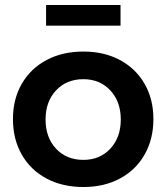

<svg xmlns="http://www.w3.org/2000/svg" viewBox="-20 -746 668 771"><path d="M596 -268Q596 -187 560.5 -125Q525 -63 461.5 -29Q398 5 315 5Q231 5 167 -29Q103 -63 67.5 -125Q32 -187 32 -268Q32 -348 67.5 -409.5Q103 -471 167 -505Q231 -539 315 -539Q398 -539 461.5 -505Q525 -471 560.5 -409.5Q596 -348 596 -268ZM163 -266Q163 -194 205 -149Q247 -104 315 -104Q381 -104 423 -149Q465 -194 465 -266Q465 -338 423 -383Q381 -428 315 -428Q247 -428 205 -383Q163 -338 163 -266ZM165 -726H464V-643H165Z"/></svg>

Font: Montserrat arm2 Medium
Style: Regular
Weight: 500
Designer: Julieta Ulanovsky
Foundry: Julieta Ulanovsky
Version: Version 6.000